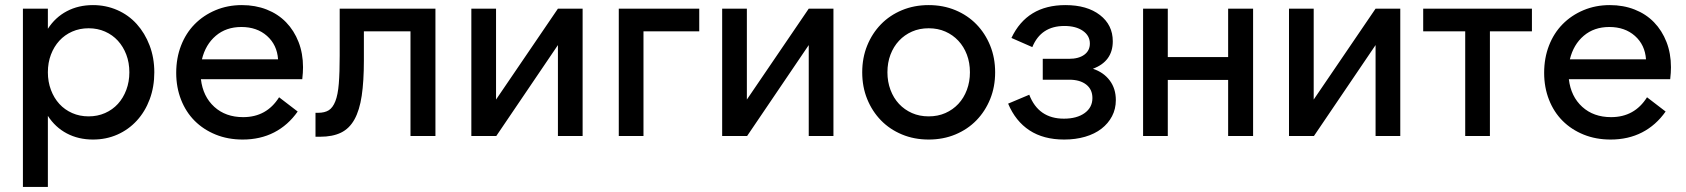

<svg xmlns="http://www.w3.org/2000/svg" viewBox="-20 -534 6620 754"><path d="M70 -500H168V-421Q197 -466 242.5 -490Q288 -514 345 -514Q396 -514 440.5 -494.5Q485 -475 517 -439.5Q549 -404 567.5 -355.5Q586 -307 586 -250Q586 -193 568 -144.5Q550 -96 517.5 -60.5Q485 -25 441 -5.5Q397 14 345 14Q288 14 242.5 -10Q197 -34 168 -79V200H70ZM328 -77Q363 -77 392.5 -90Q422 -103 443 -126Q464 -149 476 -181Q488 -213 488 -250Q488 -288 476 -319.5Q464 -351 443 -374Q422 -397 392.5 -410Q363 -423 328 -423Q293 -423 263.5 -410Q234 -397 213 -374Q192 -351 180 -319.5Q168 -288 168 -250Q168 -213 180 -181Q192 -149 213 -126Q234 -103 263.5 -90Q293 -77 328 -77Z M933 14Q875 14 827 -5.5Q779 -25 744.5 -59.5Q710 -94 691 -142.5Q672 -191 672 -248Q672 -306 691 -355Q710 -404 744.5 -439Q779 -474 826.5 -494Q874 -514 930 -514Q983 -514 1027.5 -496.5Q1072 -479 1103.5 -446.5Q1135 -414 1152.5 -369Q1170 -324 1170 -270Q1170 -249 1167 -223H769Q777 -155 821.5 -114.5Q866 -74 935 -74Q1027 -74 1076 -152L1149 -96Q1111 -42 1056.5 -14Q1002 14 933 14ZM928 -428Q868 -428 827.5 -393.5Q787 -359 773 -301H1072Q1068 -358 1028.5 -393Q989 -428 928 -428Z M1219 -91H1229Q1255 -91 1271 -101Q1287 -111 1297 -136.5Q1307 -162 1310.5 -205.5Q1314 -249 1314 -316V-500H1690V0H1592V-411H1409V-296Q1409 -215 1400.5 -158Q1392 -101 1372 -65Q1352 -29 1319 -13Q1286 3 1237 3H1219Z M1928 -500V-143L2171 -500H2268V0H2171V-357L1929 0H1831V-500Z M2410 -500H2726V-411H2507V0H2410Z M2913 -500V-143L3156 -500H3253V0H3156V-357L2914 0H2816V-500Z M3627 14Q3570 14 3522 -6Q3474 -26 3439.5 -61.5Q3405 -97 3385.5 -145Q3366 -193 3366 -250Q3366 -307 3385.5 -355Q3405 -403 3439.5 -438.5Q3474 -474 3522 -494Q3570 -514 3627 -514Q3684 -514 3732 -494Q3780 -474 3814.5 -438.5Q3849 -403 3868.5 -355Q3888 -307 3888 -250Q3888 -193 3868.5 -145Q3849 -97 3814.5 -61.5Q3780 -26 3732 -6Q3684 14 3627 14ZM3627 -77Q3663 -77 3692.5 -90Q3722 -103 3743.5 -126Q3765 -149 3777 -181Q3789 -213 3789 -250Q3789 -288 3777 -319.5Q3765 -351 3743.5 -374Q3722 -397 3692.5 -410Q3663 -423 3627 -423Q3591 -423 3561.5 -410Q3532 -397 3510.5 -374Q3489 -351 3477 -319.5Q3465 -288 3465 -250Q3465 -213 3477 -181Q3489 -149 3510.5 -126Q3532 -103 3561.5 -90Q3591 -77 3627 -77Z M4159 14Q4078 14 4023 -22Q3968 -58 3939 -127L4022 -162Q4058 -68 4158 -68Q4209 -68 4239.5 -90Q4270 -112 4270 -149Q4270 -183 4245.5 -202Q4221 -221 4179 -221H4075V-303H4178Q4216 -303 4238 -319Q4260 -335 4260 -363Q4260 -394 4232.5 -413Q4205 -432 4160 -432Q4068 -432 4034 -349L3952 -385Q4013 -514 4164 -514Q4249 -514 4299.5 -475Q4350 -436 4350 -372Q4350 -293 4272 -264Q4314 -250 4338 -218Q4362 -186 4362 -141Q4362 -106 4347 -77.5Q4332 -49 4305.5 -28.5Q4279 -8 4241.5 3Q4204 14 4159 14Z M4901 -500V0H4803V-220H4566V0H4469V-500H4566V-310H4803V-500Z M5139 -500V-143L5382 -500H5479V0H5382V-357L5140 0H5042V-500Z M5996 -500V-411H5831V0H5734V-411H5569V-500Z M6305 14Q6247 14 6199 -5.5Q6151 -25 6116.5 -59.5Q6082 -94 6063 -142.5Q6044 -191 6044 -248Q6044 -306 6063 -355Q6082 -404 6116.5 -439Q6151 -474 6198.5 -494Q6246 -514 6302 -514Q6355 -514 6399.5 -496.5Q6444 -479 6475.5 -446.5Q6507 -414 6524.5 -369Q6542 -324 6542 -270Q6542 -249 6539 -223H6141Q6149 -155 6193.5 -114.5Q6238 -74 6307 -74Q6399 -74 6448 -152L6521 -96Q6483 -42 6428.5 -14Q6374 14 6305 14ZM6300 -428Q6240 -428 6199.5 -393.5Q6159 -359 6145 -301H6444Q6440 -358 6400.5 -393Q6361 -428 6300 -428Z"/></svg>

Font: NT Somic Medium
Style: Regular
Weight: 500
Designer: Ravid Balaliev — lead type designer, mastering
Michael Voronin — secret advisor, marketing
Ivan Kovalenko — best boy
Foundry: NT Type
Version: Version 0.7